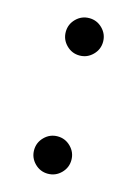

<svg xmlns="http://www.w3.org/2000/svg" viewBox="-89 -578 454 635"><g transform="rotate(15 138.0 -260.5)"><path d="M92.7 -13.1Q111.5 5.7 137.8 5.7Q164.1 5.7 182.9 -13.1Q201.7 -32 201.7 -58.2Q201.7 -84.5 182.9 -103.3Q164.1 -122.2 137.8 -122.2Q111.5 -122.2 92.7 -103.3Q73.9 -84.5 73.9 -58.2Q73.9 -32 92.7 -13.1ZM92.7 -418Q111.5 -399.1 137.8 -399.1Q164.1 -399.1 182.9 -418Q201.7 -436.8 201.7 -463.1Q201.7 -489.3 182.9 -508.2Q164.1 -527 137.8 -527Q111.5 -527 92.7 -508.2Q73.9 -489.3 73.9 -463.1Q73.9 -436.8 92.7 -418Z"/></g></svg>

Font: Inter-Regular
Style: Regular
Weight: 500
Designer: Rasmus Andersson
Foundry: rsms
Version: ""